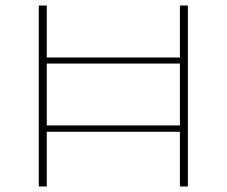

<svg xmlns="http://www.w3.org/2000/svg" viewBox="-20 -678 824 698"><path d="M663 -658V0H634V-199H150V0H121V-658H150V-469H634V-658ZM634 -222V-447H150V-222Z"/></svg>

Font: Ysabeau SC Extralight
Style: Regular
Weight: 200
Designer: Christian Thalmann (Catharsis Fonts)
Version: Version 0.003